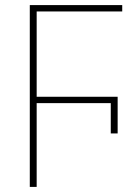

<svg xmlns="http://www.w3.org/2000/svg" viewBox="-20 -734 500 754"><path d="M97 0V-714H460V-689H124V-354H442V-210H415V-329H124V0Z"/></svg>

Font: Noto Sans Display Thin
Style: Regular
Weight: 250
Designer: Monotype Design Team
Foundry: Monotype Imaging Inc.
Version: Version 1.900